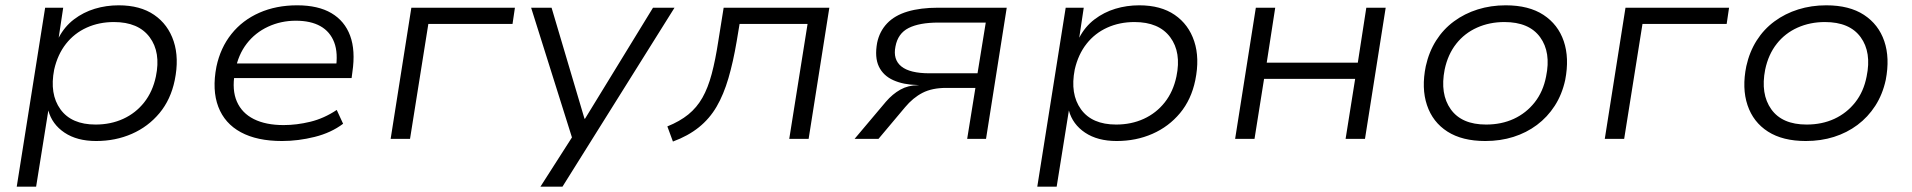

<svg xmlns="http://www.w3.org/2000/svg" viewBox="-20 -523 7198 723"><path d="M43 180 150 -494H218L201 -381Q223 -423 258.5 -450Q294 -477 337 -490Q380 -503 427 -503Q508 -503 560.5 -467Q613 -431 634 -367.5Q655 -304 638 -221Q623 -148 580.5 -97Q538 -46 476.5 -19Q415 8 342 8Q270 8 223 -23.5Q176 -55 162 -107L116 180ZM340 -54Q397 -54 444 -75.5Q491 -97 523 -137.5Q555 -178 567 -235Q586 -326 543.5 -383Q501 -440 409 -440Q353 -440 306.5 -419Q260 -398 228.5 -358Q197 -318 184 -261Q166 -169 207.5 -111.5Q249 -54 340 -54Z M1042 8Q948 8 887 -25Q826 -58 802 -121Q778 -184 795 -272Q810 -343 851.5 -395Q893 -447 956.5 -475Q1020 -503 1099 -503Q1178 -503 1228 -473.5Q1278 -444 1298.5 -388.5Q1319 -333 1307 -252L1304 -229H840L849 -284H1271L1244 -261Q1254 -323 1238.5 -363.5Q1223 -404 1186.5 -424.5Q1150 -445 1094 -445Q1038 -445 989.5 -422.5Q941 -400 909 -358.5Q877 -317 866 -258L864 -247Q853 -184 872 -140.5Q891 -97 936 -74.5Q981 -52 1048 -52Q1097 -52 1148.5 -64.5Q1200 -77 1248 -109L1272 -57Q1227 -23 1165 -7.5Q1103 8 1042 8Z M1451 0 1529 -494H1919L1910 -433H1593L1524 0Z M2015 180 2143 -20 2144 27 1980 -494H2057L2181 -76H2183L2439 -494H2520L2098 180Z M2514 10 2493 -47Q2540 -66 2572 -92Q2604 -118 2625 -155Q2646 -192 2660 -244.5Q2674 -297 2685 -369L2705 -494H3103L3025 0H2952L3021 -433H2765L2754 -367Q2741 -290 2723 -228.5Q2705 -167 2678.5 -121.5Q2652 -76 2611.5 -43.5Q2571 -11 2514 10Z M3198 0 3316 -140Q3341 -169 3370.5 -185.5Q3400 -202 3436 -202H3441L3433 -203Q3382 -204 3344 -221Q3306 -238 3289.5 -272.5Q3273 -307 3283 -362Q3292 -405 3320.5 -435Q3349 -465 3397.5 -479.5Q3446 -494 3513 -494H3771L3693 0H3622L3653 -192H3543Q3490 -192 3454 -173.5Q3418 -155 3388 -119L3288 0ZM3480 -247H3661L3692 -438H3514Q3442 -438 3401.5 -417.5Q3361 -397 3352 -348Q3342 -299 3374 -273Q3406 -247 3480 -247Z M3886 180 3993 -494H4061L4044 -381Q4066 -423 4101.5 -450Q4137 -477 4180 -490Q4223 -503 4270 -503Q4351 -503 4403.5 -467Q4456 -431 4477 -367.5Q4498 -304 4481 -221Q4466 -148 4423.5 -97Q4381 -46 4319.5 -19Q4258 8 4185 8Q4113 8 4066 -23.5Q4019 -55 4005 -107L3959 180ZM4183 -54Q4240 -54 4287 -75.5Q4334 -97 4366 -137.5Q4398 -178 4410 -235Q4429 -326 4386.5 -383Q4344 -440 4252 -440Q4196 -440 4149.5 -419Q4103 -398 4071.5 -358Q4040 -318 4027 -261Q4009 -169 4050.5 -111.5Q4092 -54 4183 -54Z M4631 0 4709 -494H4782L4750 -287H5093L5125 -494H5198L5120 0H5047L5083 -226H4740L4704 0Z M5573 8Q5486 8 5430.5 -27.5Q5375 -63 5353.5 -127Q5332 -191 5349 -274Q5361 -328 5388 -370.5Q5415 -413 5455 -442.5Q5495 -472 5544.5 -487.5Q5594 -503 5650 -503Q5737 -503 5792 -467Q5847 -431 5868.5 -368Q5890 -305 5874 -222Q5862 -167 5834.5 -124.5Q5807 -82 5767.5 -52.5Q5728 -23 5679 -7.5Q5630 8 5573 8ZM5576 -54Q5634 -54 5680.5 -75.5Q5727 -97 5759 -137.5Q5791 -178 5802 -235Q5821 -326 5779.5 -383Q5738 -440 5645 -440Q5589 -440 5542 -419Q5495 -398 5463.5 -358Q5432 -318 5420 -261Q5402 -169 5443 -111.5Q5484 -54 5576 -54Z M6023 0 6101 -494H6491L6482 -433H6165L6096 0Z M6780 8Q6693 8 6637.5 -27.5Q6582 -63 6560.5 -127Q6539 -191 6556 -274Q6568 -328 6595 -370.5Q6622 -413 6662 -442.5Q6702 -472 6751.5 -487.5Q6801 -503 6857 -503Q6944 -503 6999 -467Q7054 -431 7075.5 -368Q7097 -305 7081 -222Q7069 -167 7041.5 -124.5Q7014 -82 6974.5 -52.5Q6935 -23 6886 -7.5Q6837 8 6780 8ZM6783 -54Q6841 -54 6887.5 -75.5Q6934 -97 6966 -137.5Q6998 -178 7009 -235Q7028 -326 6986.5 -383Q6945 -440 6852 -440Q6796 -440 6749 -419Q6702 -398 6670.5 -358Q6639 -318 6627 -261Q6609 -169 6650 -111.5Q6691 -54 6783 -54Z"/></svg>

Font: Nunito Sans 7pt SemiExpanded Light
Style: Italic
Weight: 300
Width: 6
Italic angle: -9°
Designer: Vernon Adams
Foundry: Vernon Adams
Version: Version 3.101;gftools[0.9.27]